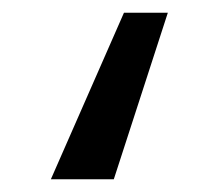

<svg xmlns="http://www.w3.org/2000/svg" viewBox="-20 -149 344 302"><path d="M175 -129H244L159 133H60Z"/></svg>

Font: Fira Sans Variable
Style: Regular
Weight: 400
Designer: Carrois Corporate & Edenspiekermann AG
Foundry: Carrois Corporate GbR & Edenspiekermann AG
Version: Version 4.202